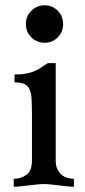

<svg xmlns="http://www.w3.org/2000/svg" viewBox="-20 -707 323 727"><path d="M78 -616Q78 -646 99 -666.5Q120 -687 149 -687Q178 -687 198.5 -666.5Q219 -646 219 -616Q219 -586 198.5 -565.5Q178 -545 149 -545Q120 -545 99 -565.5Q78 -586 78 -616ZM191 -99Q191 -79 197.5 -66Q204 -53 213.5 -45Q223 -37 235.5 -33.5Q248 -30 260 -30V0Q248 0 233.5 -1.5Q219 -3 203 -5Q187 -7 172.5 -8.5Q158 -10 146 -10Q134 -10 119.5 -8.5Q105 -7 89 -5Q73 -3 58.5 -1.5Q44 0 32 0V-30Q59 -30 80 -45Q101 -60 101 -99V-271Q101 -308 99.5 -332.5Q98 -357 91 -370.5Q84 -384 71 -389.5Q58 -395 35 -395V-425Q60 -425 77.5 -428Q95 -431 109 -437Q123 -443 135 -451Q147 -459 161 -468H191Z"/></svg>

Font: Milonga
Style: Regular
Weight: 400
Designer: Pablo Impallari, Brenda Gallo, Rodrigo Fuenzalida
Foundry: Pablo Impallari, Brenda Gallo, Rodrigo Fuenzalida
Version: Version 1.000; ttfautohint (v0.93) -l 8 -r 50 -G 200 -x 14 -